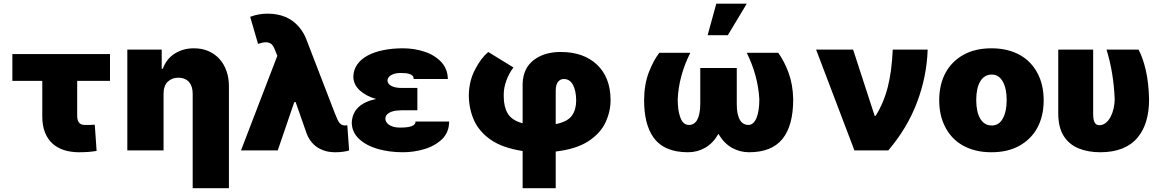

<svg xmlns="http://www.w3.org/2000/svg" viewBox="-20 -814 6289 1039"><path d="M407.7 9.9Q365.1 9.9 328.5 -1.2Q291.9 -12.4 265.1 -36.2Q238.3 -60 223.4 -97.1Q208.5 -134.2 208.8 -186.1V-376.4H46.9V-521.3H575.3V-376.4H397.7V-187.5Q397.7 -176.1 399.9 -167.1Q402 -158 406.8 -151.5Q411.6 -144.9 419.7 -141.3Q427.9 -137.8 440.3 -137.8Q457.7 -137.8 470.7 -138.1Q483.7 -138.5 492.9 -139.2L502.8 2.8Q480.5 6.4 456.9 8.2Q433.2 9.9 407.7 9.9Z M1218.8 204.5H1022.7V-306.8Q1022.7 -325.3 1018.3 -341.1Q1013.8 -356.9 1004.3 -368.6Q994.7 -380.3 979.9 -386.9Q965.2 -393.5 944.6 -393.5Q910.5 -393.5 887.4 -371.4Q865.1 -349.4 865.1 -306.8V0H669V-545.5H855.1V-441.8H860.8Q881.7 -497.2 926.5 -524.5Q971.6 -552.6 1028.4 -552.6Q1072.4 -552.9 1107.8 -537.5Q1143.1 -522 1167.8 -494.7Q1192.5 -467.3 1205.6 -429.7Q1218.8 -392 1218.8 -348Z M1795.5 9.9Q1758.5 9.9 1732.6 0.4Q1668.3 -21.3 1640.6 -88.1L1579.9 -261.4H1572.4L1483 0H1284.1L1480.8 -512.1L1472.3 -533Q1468.8 -543 1465 -551.3Q1461.3 -559.7 1456.7 -566.8Q1451.3 -574.9 1441.8 -580.1Q1432.2 -585.2 1419.4 -585.2Q1402.3 -585.2 1376.4 -576.7L1333.8 -723Q1378.9 -740.1 1427.6 -740.1Q1535.9 -740.1 1596.9 -669.4Q1623.6 -638.5 1637.8 -600.9L1791.2 -203.1Q1799.4 -181.5 1805.8 -168.1Q1812.1 -154.8 1818.5 -147.4Q1824.9 -139.9 1832.6 -137.4Q1840.2 -134.9 1850.5 -134.9Q1853.3 -135.7 1854.9 -135.8Q1856.5 -136 1857.6 -136Q1858.7 -136 1859.4 -136.4L1869.3 0Q1864.7 1.8 1857.1 3.6Q1849.4 5.3 1839.8 6.7Q1830.3 8.2 1818.9 9.1Q1807.5 9.9 1795.5 9.9Z M2160.5 9.9Q2086.6 9.9 2023.4 -8.2Q1960.2 -27 1921.5 -63.6Q1884.6 -99.4 1883.5 -149.1Q1884.6 -175.8 1893.8 -196.9Q1903.1 -218 1919.9 -234Q1936.8 -250 1960.8 -261Q1984.7 -272 2015.3 -278.4Q1987.6 -286.2 1965.9 -297.8Q1944.2 -309.3 1927.2 -324.6Q1893.8 -354.8 1892 -397.7Q1892.8 -436.4 1913.4 -465.4Q1933.9 -494.3 1970 -513.7Q2006 -533 2054.9 -542.8Q2103.7 -552.6 2160.5 -552.6Q2223 -552.6 2278.8 -533.7Q2334.2 -515.3 2370 -476.2Q2402.7 -439.3 2403.4 -386.4H2218.8Q2218.8 -396.7 2213.2 -403.1Q2207.7 -409.4 2198.2 -413Q2188.6 -416.5 2175.6 -417.8Q2162.6 -419 2147.7 -419Q2129.3 -419 2115.9 -415.3Q2102.6 -411.6 2093.9 -405.7Q2085.2 -399.9 2081.1 -392.6Q2077.1 -385.3 2076.7 -377.8Q2078.1 -358.3 2099.8 -348Q2121.1 -338.1 2153.4 -338.1H2238.6V-217.3H2153.4Q2140.6 -217.3 2125.4 -215.6Q2110.1 -213.8 2096.8 -208.8Q2083.5 -203.8 2074.6 -194.8Q2065.7 -185.7 2065.3 -170.5Q2065.7 -162.6 2070.1 -154.5Q2074.6 -146.3 2084.2 -139.4Q2093.8 -132.5 2108.7 -128Q2123.6 -123.6 2144.9 -123.6Q2188.6 -123.6 2208.6 -131.7Q2228.7 -139.9 2228.7 -156.2H2410.5Q2410.2 -99.1 2373.6 -62.1Q2333.8 -24.1 2276.6 -7.1Q2219.5 9.9 2160.5 9.9Z M2987.2 204.5H2808.2V3.2Q2699.6 -13.5 2635.3 -57.9Q2571 -103.3 2544 -165.5Q2517 -228 2517 -299.7Q2518.5 -376.4 2550.8 -437.9Q2582.7 -499.6 2622.2 -532.7L2758.5 -448.9Q2733.7 -416.2 2719.8 -377.1Q2706 -338.1 2706 -304.7V-291.9Q2706 -236.9 2726.9 -201Q2749.3 -162.3 2808.2 -147V-360.8Q2810.7 -445 2868.3 -489Q2925.1 -532.7 3014.2 -532.7Q3137.1 -532.7 3209.9 -464.8Q3283.4 -396 3284.1 -273.1Q3284.1 -210.2 3256.7 -151.6Q3228.3 -91.6 3163.4 -49.4Q3097.7 -7.1 2987.2 6ZM2987.2 -142.4Q3051.1 -154.8 3075.3 -188.9Q3098 -221.2 3098 -271Q3097.3 -323.5 3080.6 -354.8Q3063.6 -386.4 3031.2 -386.4Q3011 -386.4 2999.1 -370.4Q2987.2 -354.4 2987.2 -322.4Z M4033.7 9.9Q3983.7 9.9 3940.5 -14.4Q3897.4 -38.7 3867.9 -89.8Q3838.8 -38.7 3796 -14.4Q3753.2 9.9 3702.8 9.9Q3573.2 9.9 3516 -70.7Q3465.6 -141.3 3465.6 -271.7Q3465.9 -356.9 3491.1 -422.6Q3515.6 -486.2 3547.9 -528.4H3715.6Q3653.1 -403.8 3647.4 -277Q3647.4 -219.1 3659.8 -183.6Q3674 -137.8 3708.5 -137.8Q3721.6 -137.8 3732.8 -144.2Q3744 -150.6 3752 -164.1Q3759.9 -177.6 3764.6 -198.9Q3769.2 -220.2 3769.5 -250V-446H3967V-250Q3967 -219.1 3971.9 -197.6Q3976.9 -176.1 3985.4 -162.8Q3994 -149.5 4005.3 -143.6Q4016.7 -137.8 4029.5 -137.8Q4044.4 -137.8 4055.6 -148.1Q4066.8 -158.4 4074.2 -176.8Q4081.7 -195.3 4085.4 -220.9Q4089.1 -246.4 4089.1 -277Q4082 -404.8 4021 -528.4H4191.4Q4224.4 -482.6 4247.5 -419.7Q4270.6 -356.9 4272.4 -277Q4272.4 -133.2 4213.8 -61.6Q4155.2 9.9 4033.7 9.9ZM3918.7 -623.6H3809.3L3856.2 -794H4021Z M4786.9 0H4603.7L4396.3 -545.5H4596.6L4713.1 -187.5H4718.8Q4763.1 -259.2 4784.4 -343.8Q4805.8 -428.3 4811.1 -545.5H5000Q4995.4 -400.6 4942.5 -260.3Q4889.9 -121.1 4786.9 0Z M5345.2 9.9Q5299 9.9 5260.3 0.4Q5221.6 -9.2 5190.3 -26.8Q5159.1 -44.4 5135.7 -69.1Q5112.2 -93.8 5096.2 -124.3Q5062.5 -187.9 5062.5 -271.3Q5062.5 -315.3 5071.6 -353Q5080.6 -390.6 5097.5 -421.3Q5114.3 -452.1 5138.5 -476Q5162.6 -500 5193.2 -517Q5256.4 -552.6 5345.2 -552.6Q5391.7 -552.6 5430.4 -543Q5469.1 -533.4 5500.2 -515.8Q5531.2 -498.2 5554.7 -473.5Q5578.1 -448.9 5594.1 -418.7Q5627.8 -355.1 5627.8 -271.3Q5627.8 -226.9 5618.8 -189.5Q5609.7 -152 5592.9 -121.3Q5576 -90.6 5551.7 -66.6Q5527.3 -42.6 5497.2 -25.6Q5433.9 9.9 5345.2 9.9ZM5346.6 -134.9Q5386 -134.9 5406.6 -172.6Q5427.6 -210.6 5427.6 -272.7Q5427.6 -334.5 5406.6 -372.5Q5385.7 -410.5 5346.6 -410.5Q5325.6 -410.5 5309.8 -400.4Q5294 -390.3 5283.6 -372Q5273.1 -353.7 5267.9 -328.3Q5262.8 -302.9 5262.8 -272.7Q5262.8 -242.9 5267.9 -217.5Q5273.1 -192.1 5283.4 -173.8Q5293.7 -155.5 5309.5 -145.2Q5325.3 -134.9 5346.6 -134.9Z M5933.9 9.9Q5867.5 9.9 5816.1 -11.4Q5764.2 -32.7 5735.1 -79.9Q5707.4 -125 5706.7 -197.4V-545.5H5895.6V-196Q5895.6 -136.4 5928.3 -136.4Q5948.9 -136.4 5964.7 -149.7Q5980.5 -163 5990.9 -183.6Q6001.4 -204.2 6006.7 -229Q6012.1 -253.9 6012.1 -277Q6006.7 -419.4 5968 -545.5H6141.3Q6164.8 -501.4 6180.4 -434.1Q6196 -366.8 6198.2 -277Q6198.2 -143.8 6136.4 -70Q6069.6 9.9 5933.9 9.9Z"/></svg>

Font: Linik Sans Black
Style: Regular
Weight: 900
Designer: Fonts by Rasmus Andersson / Changes by Cristiano Sobral with parts from Marc Monis
Foundry: rsms
Version: Version 3.020; ttfautohint (v1.6)